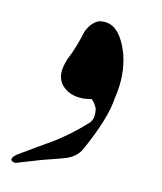

<svg xmlns="http://www.w3.org/2000/svg" viewBox="-53 -408 379 450"><g transform="rotate(10 137.0 -183.0)"><path d="M215.8 -191.9Q209 -143.1 164.1 -62Q151.9 -40 122.1 -32.2Q97.2 -25.9 70.8 -19Q51.8 -13.2 13.2 -2Q3.9 -2 2 -7.8Q2 -15.1 15.1 -22.9Q55.2 -46.9 95.2 -69.8Q139.2 -98.1 169.9 -127Q179.2 -139.2 175.8 -160.2Q169.9 -174.8 162.1 -180.2Q151.9 -178.2 143.1 -178.2Q106.9 -178.2 88.9 -203.1Q82 -214.8 82 -228Q82 -242.2 90.8 -263.2Q99.1 -278.8 106 -296.4Q112.8 -314 119.1 -334Q129.9 -356 147.9 -362.8Q181.2 -369.1 201.2 -335.9Q223.1 -298.8 223.1 -248Q223.1 -221.2 215.8 -191.9Z"/></g></svg>

Font: Jameel Khushkhat-L
Style: Regular
Weight: 400
Version: Version 3.5